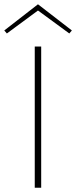

<svg xmlns="http://www.w3.org/2000/svg" viewBox="-32 -875 355 895"><path d="M130 -658H160V0H130ZM291 -719 145 -826 0 -719 -12 -733 145 -855 303 -733Z"/></svg>

Font: Ysabeau Extralight
Style: Regular
Weight: 200
Designer: Christian Thalmann (Catharsis Fonts)
Version: Version 0.003